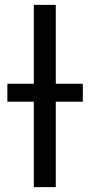

<svg xmlns="http://www.w3.org/2000/svg" viewBox="-20 -770 370 790"><path d="M10.3 0ZM209.5 0H119.1V-750H209.5ZM320.8 -351.6H10.3V-425.3H320.8Z"/></svg>

Font: Roboto
Style: Regular
Weight: 400
Designer: Google
Version: Version 2.134; 2016; ttfautohint (v1.6)